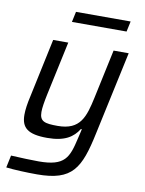

<svg xmlns="http://www.w3.org/2000/svg" viewBox="-95 -743 765 1014"><g transform="rotate(10 287.0 -236.5)"><path d="M229 -677 217 -621H510L522 -677ZM175 204C365 204 404 130 445 -64L541 -510H460L404 -248C381 -142 360 -67 238 -67C168 -67 141 -74 141 -125C141 -147 146 -178 155 -221L217 -510H136L69 -195C60 -156 55 -122 55 -95C55 -26 89 5 194 5C289 5 333 -26 362 -72H367C364 -56 359 -38 355 -20C331 85 313 135 172 135C134 135 80 133 23 130L9 196C50 201 119 204 175 204Z"/></g></svg>

Font: Saira UNSAM
Style: Italic
Weight: 400
Italic angle: -12°
Designer: Hector Gatti with collaboration of the Omnibus-Type team
Foundry: Omnibus-Type
Version: Version 0.072;PS 000.072;hotconv 1.0.88;makeotf.lib2.5.64775